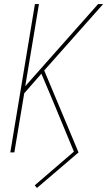

<svg xmlns="http://www.w3.org/2000/svg" viewBox="-20 -755 540 951"><path d="M163 176 152 163 346 -4 237 -267 185 -390 100 -293 51 0H31L153 -735H173L105 -328L466 -735H491L199 -406L369 0Z"/></svg>

Font: Iosevka SS04 Thin Oblique
Style: Regular
Weight: 100
Italic angle: -9°
Monospace: yes
Designer: Belleve Invis
Foundry: Belleve Invis
Version: Version 19.0.0; ttfautohint (v1.8.4)